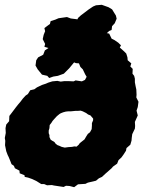

<svg xmlns="http://www.w3.org/2000/svg" viewBox="-30 -756 602 800"><path d="M279 24 260 19 245 18 235 23 195 17 186 15 166 16 154 11H142L121 -2L104 -10L87 -16L73 -19L72 -26L52 -34L51 -45L32 -55L28 -65L18 -72L13 -85L6 -102L2 -110L-4 -126L-9 -151L-8 -169L-10 -181L-6 -202L-7 -222L-4 -237L8 -251L9 -273L19 -286L34 -306L45 -320L56 -333L65 -345L77 -358L86 -364L96 -380L113 -384L124 -392L145 -402L157 -406L172 -412L188 -417L209 -419L223 -416L238 -418H255L277 -417L285 -421L311 -417L324 -423L331 -436L325 -446L315 -467L305 -477L299 -492L286 -493L279 -496L277 -494L258 -471L236 -449L211 -440L192 -437L175 -431L167 -440L145 -445L127 -467L118 -483L121 -505L129 -517L150 -528L157 -546L172 -556L155 -561L158 -573L148 -593L152 -611L158 -626L155 -639L171 -651L178 -656L181 -668L200 -674L214 -680L249 -685L265 -679L289 -676L292 -675L296 -682L307 -692L340 -717L358 -729L370 -734L394 -736L422 -726L437 -717L453 -691L456 -678L448 -659L437 -647L435 -631L425 -627L415 -618L425 -616L435 -595L447 -589L463 -578L474 -567L469 -558L487 -542L496 -533L501 -517L502 -505L517 -492L513 -479L523 -469L522 -449L529 -440L532 -428V-413L535 -397L538 -383L539 -361L538 -350L547 -332L544 -310L539 -295L544 -275L532 -248L533 -231L532 -220L521 -197L519 -182L518 -170L513 -153L497 -139L495 -128L484 -111L476 -100L464 -89L458 -74L441 -62L435 -55L417 -39L410 -33L395 -19L382 -13L370 -3L336 5L326 10L295 12ZM240 -141 255 -143 270 -144 280 -146 289 -145 298 -153 302 -159 308 -164 322 -175 329 -187 336 -198 345 -205 352 -218 353 -233V-243L358 -255V-262L352 -269L347 -275L337 -279L329 -285L323 -288L315 -292L306 -295L294 -294H284L274 -293L264 -292H253L244 -291L233 -288L223 -284L218 -281L207 -272L196 -260L189 -252L184 -244L177 -235L176 -222L173 -212V-201L176 -193V-185L181 -174L187 -170L197 -164L202 -157L210 -151L216 -149L227 -144Z"/></svg>

Font: Winky Rough ExtraBold
Style: Italic
Weight: 800
Italic angle: -8.97852°
Designer: Simon Atzbach
Foundry: typofactur
Version: Version 1.206; ttfautohint (v1.8.4.7-5d5b)